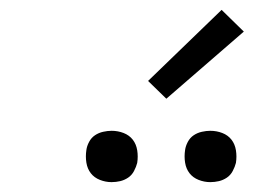

<svg xmlns="http://www.w3.org/2000/svg" viewBox="-20 -997 540 389"><path d="M406 -628Q394 -628 382.5 -632.5Q371 -637 364 -646Q357 -655 355 -667.5Q353 -680 355 -693Q356 -701 360.5 -709.5Q365 -718 372.5 -723Q380 -728 389 -730Q398 -732 406 -732Q419 -732 430.5 -727.5Q442 -723 449 -714Q456 -705 458 -692.5Q460 -680 458 -667Q456 -659 451.5 -650.5Q447 -642 439.5 -637Q432 -632 423.5 -630Q415 -628 406 -628ZM206 -628Q194 -628 182.5 -632.5Q171 -637 164 -646Q157 -655 155 -667.5Q153 -680 155 -693Q156 -701 160.5 -709.5Q165 -718 172.5 -723Q180 -728 189 -730Q198 -732 206 -732Q219 -732 230.5 -727.5Q242 -723 249 -714Q256 -705 258 -692.5Q260 -680 258 -667Q256 -659 251.5 -650.5Q247 -642 239.5 -637Q232 -632 223.5 -630Q215 -628 206 -628ZM317 -797 280 -833 429 -977 474 -933Z"/></svg>

Font: Iosevka Slab Light
Style: Italic
Weight: 300
Italic angle: -9°
Monospace: yes
Designer: Belleve Invis
Foundry: Belleve Invis
Version: Version 11.1.1; ttfautohint (v1.8.3)